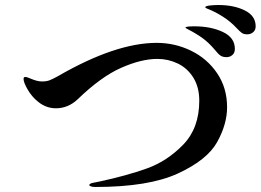

<svg xmlns="http://www.w3.org/2000/svg" viewBox="-20 -806 1040 766"><path d="M924 -694Q901 -719 870 -739Q839 -759 808 -771Q799 -774 799 -777Q799 -782 816.5 -784Q834 -786 851 -786Q913 -786 956.5 -764.5Q1000 -743 1000 -701Q1000 -686 990 -677.5Q980 -669 966 -669Q953 -669 945 -674.5Q937 -680 924 -694ZM839 -605Q815 -634 790 -652.5Q765 -671 730 -689Q720 -694 720 -696Q720 -701 756 -701Q821 -701 869 -678.5Q917 -656 917 -611Q917 -595 907 -586.5Q897 -578 884 -578Q869 -578 860 -584Q851 -590 839 -605ZM336 -68Q336 -70 340.5 -73Q345 -76 353 -77L378 -82Q485 -105 566 -134Q647 -163 711 -229Q775 -295 775 -404Q775 -458 751.5 -496Q728 -534 689.5 -552.5Q651 -571 608 -571Q544 -571 463.5 -535.5Q383 -500 290 -410Q252 -374 203 -374Q164 -374 132 -400Q107 -420 90.5 -448.5Q74 -477 74 -491Q74 -499 81 -499Q87 -499 103 -492Q129 -481 147 -481Q166 -481 178.5 -486Q191 -491 211 -502Q441 -635 605 -635Q678 -635 742.5 -603.5Q807 -572 846.5 -513.5Q886 -455 886 -378Q886 -311 846.5 -239.5Q807 -168 690 -114Q573 -60 360 -60Q349 -60 342.5 -62.5Q336 -65 336 -68Z"/></svg>

Font: Shippori Antique B1
Style: Regular
Weight: 400
Designer: FONTDASU
Foundry: FONTDASU / Google Inc. / but / Adobe
Version: Version 2.001